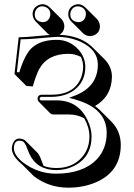

<svg xmlns="http://www.w3.org/2000/svg" viewBox="-20 -823 638 912"><path d="M248 -24.9Q324.2 -24.9 369.6 -76.2Q404.8 -116.7 404.8 -175.8Q404.3 -218.8 379.9 -261.2Q347.2 -279.3 305.7 -279.3H232.4Q224.1 -279.8 219.2 -284.2L163.1 -340.8Q158.7 -346.7 158.2 -354Q159.7 -371.6 175.8 -373H223.1Q335 -373 366.2 -457Q374.5 -481 375 -505.9Q374.5 -530.8 364.3 -552.7Q335.4 -567.4 305.7 -567.4Q205.6 -567.4 165.5 -493.7Q151.9 -467.8 135.7 -412.6L105.5 -414.6L48.8 -471.2L68.8 -646Q102.5 -646 203.1 -655.8Q210.9 -656.2 216.8 -656.7Q210 -660.6 205.1 -665L148.9 -721.7Q135.7 -736.3 134.8 -754.9Q134.8 -785.2 162.1 -798.3Q171.9 -802.7 182.1 -803.2Q201.2 -802.2 214.8 -789.1L271.5 -732.9Q285.2 -717.8 285.6 -698.2Q284.7 -671.4 262.2 -657.7Q359.4 -653.8 415.5 -602.1Q418.5 -599.6 419.9 -597.7L476.6 -541.5Q511.2 -505.9 511.7 -459.5Q510.7 -365.2 431.2 -319.3Q444.3 -310.1 454.1 -300.3L510.7 -243.7Q553.2 -199.7 553.7 -135.3Q553.7 -4.9 429.7 45.4Q371.6 68.8 301.8 68.4Q211.4 67.9 140.6 13.7L84 -43Q74.2 -50.8 66.4 -58.6Q36.6 -89.4 36.1 -118.2Q40.5 -161.6 69.8 -165Q90.3 -164.6 101.1 -154.3L157.7 -97.7Q167.5 -87.4 175.8 -63.5Q181.6 -47.4 187 -35.2Q212.9 -24.9 248 -24.9ZM304.2 -754.9Q304.2 -785.2 331.1 -798.3Q340.8 -802.7 351.1 -803.2Q370.1 -802.2 383.8 -789.1L440.4 -732.9Q454.1 -717.8 454.6 -698.2Q454.6 -667.5 426.3 -655.3Q417 -651.9 407.7 -651.4Q388.2 -652.3 374.5 -665L317.9 -721.7Q304.7 -735.8 304.2 -754.9ZM314 -754.9Q314 -729 338.4 -720.2Q345.2 -718.3 351.1 -717.8Q377 -717.8 385.7 -742.2Q387.7 -749 388.2 -754.9Q388.2 -780.3 364.7 -790Q357.4 -792.5 351.1 -793Q326.2 -793 316.4 -769Q314 -761.7 314 -754.9ZM145 -754.9Q145 -729 169.4 -720.2Q176.3 -718.3 182.1 -717.8Q208 -717.8 216.8 -742.2Q218.8 -749 219.2 -754.9Q219.2 -780.3 195.8 -790Q188.5 -792.5 182.1 -793Q157.2 -793 147.5 -769Q145 -761.7 145 -754.9ZM248 -15.1Q156.7 -15.1 120.6 -89.8Q114.7 -102.5 109.4 -116.7Q98.6 -148.4 85.4 -152.8Q78.6 -154.8 69.8 -154.8Q46.4 -152.8 45.9 -118.2Q46.9 -85 90.3 -50.8Q159.7 1.5 245.1 2Q375 2 440.9 -67.4Q486.8 -117.2 486.8 -191.9Q486.8 -306.2 342.8 -348.6Q339.8 -349.6 337.4 -350.6L308.1 -358.4L336.4 -369.1Q444.3 -411.1 444.8 -516.1Q444.8 -586.9 361.8 -625Q310.5 -647.9 251 -647.9Q239.3 -647.9 147.5 -639.6Q112.8 -636.7 78.1 -636.2L60.1 -480.5L71.8 -479.5Q97.2 -564 131.8 -596.2Q174.8 -633.8 249 -633.8Q311 -633.8 354 -585.9Q384.8 -549.8 385.3 -505.9Q385.3 -434.1 330.6 -393.6Q288.1 -363.3 223.1 -362.8H175.8Q168.5 -360.8 168 -354Q169.9 -346.7 175.8 -346.2H249Q350.1 -346.2 395 -253.9Q414.6 -213.4 415 -175.8Q415 -75.7 329.6 -33.7Q291 -15.1 248 -15.1Z"/></svg>

Font: Linux Biolinum Shadow O
Style: Regular
Weight: 400
Designer: Philipp H. Poll
Foundry: Philipp H. Poll
Version: Version 1.0.4